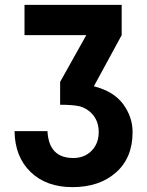

<svg xmlns="http://www.w3.org/2000/svg" viewBox="-20 -749 607 792"><path d="M282.2 -97.2Q328.6 -97.2 357.9 -127.2Q387.2 -157.2 387.2 -204.1Q387.2 -244.1 366 -272Q344.7 -299.8 310.1 -310.1Q283.2 -316.9 228 -316.9V-411.1L335.9 -604H81.1V-729H481.9V-604L367.2 -393.1Q449.2 -372.1 487.8 -319.8Q526.9 -266.6 526.9 -204.1Q526.9 -98.1 458.5 -37.6Q390.1 22.9 278.8 22.9Q170.9 22.9 106.2 -39.6Q41.5 -102.1 40 -208H175.8Q181.6 -97.2 282.2 -97.2Z"/></svg>

Font: Miedinger*
Style: Bold
Weight: 700
Version: Version 001.000